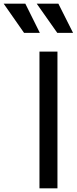

<svg xmlns="http://www.w3.org/2000/svg" viewBox="-132 -1026 418 1046"><path d="M83 0V-745H181V0ZM-1 -847 -112 -1006H6L85 -847ZM180 -847 68 -1006H186L266 -847Z"/></svg>

Font: Pitagon Sans Text Medium
Style: Regular
Weight: 500
Designer: Travis Tran
Foundry: Pitagon
Version: Version 1.000; ttfautohint (v1.8.4.7-5d5b);gftools[0.9.26]